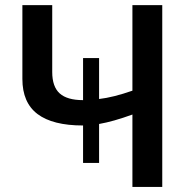

<svg xmlns="http://www.w3.org/2000/svg" viewBox="-20 -734 751 754"><path d="M306.2 -241.2Q187 -241.2 127.4 -286.1Q67.9 -331.1 67.9 -423.8V-713.9H185.1V-451.2Q185.1 -393.6 214.4 -367.2Q243.7 -340.8 306.2 -340.8V-505.9H369.1V-345.2Q424.8 -351.6 500 -377.9V-713.9H617.2V0H500V-284.2Q424.8 -256.8 369.1 -247.1V-94.2H306.2Z"/></svg>

Font: JBL Sans
Style: Semibold
Weight: 600
Version: Version 1.10